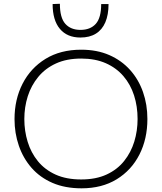

<svg xmlns="http://www.w3.org/2000/svg" viewBox="-20 -989 858 1018"><path d="M412.5 9.5Q325 9.5 258.5 -19.2Q192 -48 147.2 -99.2Q102.5 -150.5 79.8 -216.8Q57 -283 57 -357.5Q57 -461.5 99.5 -544.8Q142 -628 221.2 -676.8Q300.5 -725.5 410.5 -725.5Q494.5 -725.5 559.5 -697Q624.5 -668.5 669.8 -618Q715 -567.5 738.2 -501Q761.5 -434.5 761.5 -358Q761.5 -252.5 719.2 -169.5Q677 -86.5 598.8 -38.5Q520.5 9.5 412.5 9.5ZM410.5 -37.5Q489 -37.5 545.5 -63.8Q602 -90 638.2 -135.5Q674.5 -181 692 -238.2Q709.5 -295.5 709.5 -358Q709.5 -425 690.8 -483.2Q672 -541.5 634.5 -585.2Q597 -629 541 -653.8Q485 -678.5 410.5 -678.5Q333.5 -678.5 276.8 -652.5Q220 -626.5 182.8 -581.2Q145.5 -536 127.2 -478.5Q109 -421 109 -358Q109 -294.5 126.8 -236.8Q144.5 -179 181.2 -134Q218 -89 275 -63.2Q332 -37.5 410.5 -37.5ZM406.5 -790Q336 -790 297.5 -836Q259 -882 259 -967.5L297.5 -969Q297.5 -895 326.2 -862.8Q355 -830.5 406.5 -830.5Q459 -830.5 487.8 -862.5Q516.5 -894.5 516.5 -967.5H555.5Q555.5 -910.5 538.5 -870.8Q521.5 -831 488.2 -810.5Q455 -790 406.5 -790Z"/></svg>

Font: Commissioner Thin ExtraLight
Style: Regular
Weight: 250
Version: Version 1.000